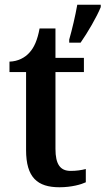

<svg xmlns="http://www.w3.org/2000/svg" viewBox="-20 -780 445 810"><path d="M272 -613V-600H320C350 -643 388 -708 405 -750V-760H306C298 -714 284 -655 272 -613ZM231 10C282 10 323 -2 342 -11V-67C323 -62 302 -59 278 -59C234 -59 214 -87 214 -152V-476H334V-536H214V-660H147C138 -611 124 -580 105 -559C86 -537 56 -521 20 -520V-476H90V-147C90 -31 138 10 231 10Z"/></svg>

Font: Noto Serif Devanagari SemiCondensed SemiBold
Style: Regular
Weight: 600
Width: 4
Designer: Universal Thirst, Indian Type Foundry and the Monotype Design Team
Foundry: Monotype Imaging Inc.
Version: Version 2.004